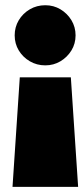

<svg xmlns="http://www.w3.org/2000/svg" viewBox="-20 -732 326 752"><path d="M29 0 57.5 -429H257.5L286 0ZM157.5 -476Q124 -476 96.8 -492Q69.5 -508 53.5 -534.5Q37.5 -561 37.5 -593.5Q37.5 -626 53.5 -652.8Q69.5 -679.5 96.8 -695.5Q124 -711.5 157.5 -711.5Q190 -711.5 216.8 -695.5Q243.5 -679.5 259.8 -652.8Q276 -626 276 -593.5Q276 -561 259.8 -534.5Q243.5 -508 216.8 -492Q190 -476 157.5 -476Z"/></svg>

Font: Anybody ExtraExpanded ExtraBold
Style: Regular
Weight: 800
Width: 8
Designer: Tyler Finck
Foundry: Etcetera Type Company
Version: Version 1.010; ttfautohint (v1.8.3) -l 8 -r 50 -G 200 -x 14 